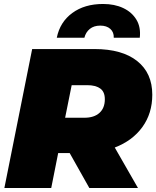

<svg xmlns="http://www.w3.org/2000/svg" viewBox="-20 -947 787 967"><path d="M2 0 142 -700H456Q595 -700 671 -639.5Q747 -579 747 -470Q747 -376 697 -307Q647 -238 558 -204L675 0H430L331 -176H273L238 0ZM308 -354H405Q454 -354 481 -378.5Q508 -403 508 -447Q508 -485 484.5 -501.5Q461 -518 420 -518H341ZM266 -757Q282 -836 344 -881.5Q406 -927 499 -927Q557 -927 600.5 -906.5Q644 -886 667 -848Q690 -810 684 -757H553Q554 -785 535.5 -801.5Q517 -818 485 -818Q453 -818 432.5 -801.5Q412 -785 405 -757Z"/></svg>

Font: Montserrat Black
Style: Italic
Weight: 900
Italic angle: -11.3°
Designer: Julieta Ulanovsky
Foundry: Julieta Ulanovsky
Version: Version 9.000; ttfautohint (v1.8.4.7-5d5b)